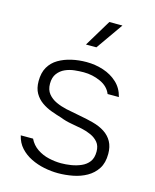

<svg xmlns="http://www.w3.org/2000/svg" viewBox="-113 -821 732 905"><g transform="rotate(15 253.0 -368.5)"><path d="M257 7Q224 7 189.5 0Q155 -7 124.5 -22Q94 -37 72 -61Q50 -85 42 -120H102Q116 -91 142 -73.5Q168 -56 199 -49Q230 -42 259 -42Q282 -42 307.5 -46Q333 -50 356 -60Q379 -70 393 -88.5Q407 -107 407 -138Q407 -166 393 -183Q379 -200 357 -210Q335 -220 311 -225Q286 -230 257.5 -235Q229 -240 204 -250Q180 -257 154 -266.5Q128 -276 106 -291.5Q84 -307 70.5 -330.5Q57 -354 57 -389Q57 -430 73 -457.5Q89 -485 117 -501.5Q145 -518 180 -526Q215 -534 253 -534Q296 -534 335.5 -521Q375 -508 403.5 -481.5Q432 -455 442 -414H387Q373 -449 334 -466.5Q295 -484 252 -484Q232 -484 208 -481.5Q184 -479 162.5 -469.5Q141 -460 126.5 -441Q112 -422 112 -391Q112 -361 127.5 -342Q143 -323 167 -312Q191 -301 218 -295Q251 -288 287 -281.5Q323 -275 353 -267Q387 -258 411.5 -242Q436 -226 449.5 -201.5Q463 -177 463 -142Q463 -98 444.5 -69.5Q426 -41 396 -24Q366 -7 329.5 0Q293 7 257 7ZM228 -613 307 -744H371L279 -613Z"/></g></svg>

Font: Onest ExtraLight
Style: Regular
Weight: 250
Designer: Dmitri Voloshin, Andrey Kudryavtsev
Foundry: Dmitri Voloshin, Andrey Kudryavtsev
Version: Version 1.000;gftools[0.9.33]